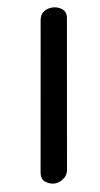

<svg xmlns="http://www.w3.org/2000/svg" viewBox="-88 -813 445 853"><g transform="rotate(-10 134.5 -386.0)"><path d="M89 0Q69 0 49 -14Q29 -28 34 -59L152 -727Q157 -752 174 -762Q191 -772 210 -772Q236 -772 255 -756.5Q274 -741 268 -712L152 -52Q148 -27 128.5 -13.5Q109 0 89 0Z"/></g></svg>

Font: Edu VIC WA NT Beginner
Style: Bold
Weight: 700
Designer: Tina and Corey Anderson
Foundry: Google for Education
Version: Version 1.003